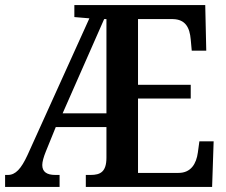

<svg xmlns="http://www.w3.org/2000/svg" viewBox="-20 -734 889 754"><path d="M0 0H214V-47H197C164 -47 146 -59 146 -86C146 -98 151 -117 160 -139L199 -235H398V-115C398 -59 374 -47 336 -47H317V0H813L819 -179H763L757 -135C751 -91 730 -55 681 -55H522V-347H729V-401H522V-659H659C708 -658 725 -626 729 -579L733 -535H790L786 -714H272V-667L331 -662L88 -125C63 -71 41 -47 11 -47H0ZM226 -289 389 -659H398V-289Z"/></svg>

Font: Noto Serif Devanagari Condensed SemiBold
Style: Regular
Weight: 600
Width: 3
Designer: Universal Thirst, Indian Type Foundry and the Monotype Design Team
Foundry: Monotype Imaging Inc.
Version: Version 2.004